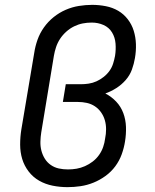

<svg xmlns="http://www.w3.org/2000/svg" viewBox="-20 -763 640 791"><path d="M258 8Q227 8 197 2Q167 -4 141.5 -18.5Q116 -33 98 -56.5Q80 -80 71.5 -108Q63 -136 63 -167.5Q63 -199 68 -230L121 -545Q125 -572 134.5 -599Q144 -626 161 -650Q178 -674 201 -692.5Q224 -711 250.5 -722.5Q277 -734 305 -738.5Q333 -743 360 -743Q388 -743 416 -737.5Q444 -732 467 -718.5Q490 -705 506.5 -683.5Q523 -662 531 -636Q539 -610 540 -581.5Q541 -553 536 -524Q532 -500 523.5 -476.5Q515 -453 498 -433.5Q481 -414 459 -400Q437 -386 414 -378Q439 -365 458.5 -344.5Q478 -324 488 -297Q498 -270 499 -240Q500 -210 495 -180Q491 -154 481.5 -127.5Q472 -101 455 -78Q438 -55 414.5 -38Q391 -21 365 -10.5Q339 0 312 4Q285 8 258 8ZM260 -65Q278 -65 295.5 -68Q313 -71 330 -78.5Q347 -86 362 -97.5Q377 -109 388 -124.5Q399 -140 405 -157.5Q411 -175 413 -192Q417 -211 417 -230.5Q417 -250 412 -267.5Q407 -285 396.5 -300Q386 -315 371 -325Q356 -335 338 -339Q320 -343 300 -343H239L251 -416H313Q329 -416 345.5 -418.5Q362 -421 377.5 -428Q393 -435 407 -446Q421 -457 431 -471Q441 -485 446 -501Q451 -517 454 -533Q458 -558 456 -583.5Q454 -609 441.5 -629.5Q429 -650 406.5 -660Q384 -670 358 -670Q339 -670 321 -666.5Q303 -663 285.5 -654.5Q268 -646 253 -632.5Q238 -619 227.5 -603Q217 -587 211 -569Q205 -551 202 -533L150 -218Q147 -199 146.5 -179.5Q146 -160 150.5 -142.5Q155 -125 164.5 -109.5Q174 -94 189 -83.5Q204 -73 222 -69Q240 -65 260 -65Z"/></svg>

Font: Iosevka Slab Extended
Style: Italic
Weight: 400
Width: 7
Italic angle: -9°
Monospace: yes
Designer: Belleve Invis
Foundry: Belleve Invis
Version: Version 11.1.0; ttfautohint (v1.8.3)